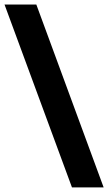

<svg xmlns="http://www.w3.org/2000/svg" viewBox="-29 -749 479 851"><path d="M-9 -729H132L430.4 81.7H290Z"/></svg>

Font: Mona Sans VF XLt
Style: Regular
Weight: 200
Designer: Deni Anggara
Foundry: GitHub
Version: Version 2.000;Glyphs 3.2.3 (3260)